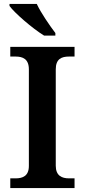

<svg xmlns="http://www.w3.org/2000/svg" viewBox="-20 -951 428 971"><path d="M203 -771H260V-784C231 -822 187 -886 166 -931H28V-921C53 -886 144 -807 203 -771ZM32 0H357V-49H329C293 -49 262 -62 262 -113V-600C262 -653 291 -665 329 -665H357V-714H32V-665H59C95 -665 126 -653 126 -600V-112C126 -61 95 -49 59 -49H32Z"/></svg>

Font: Noto Serif Sinhala SemiBold
Style: Regular
Weight: 600
Designer: Jelle Bosma - Monotype Design Team
Foundry: Monotype Imaging Inc.
Version: Version 2.007